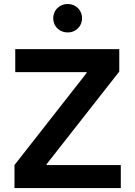

<svg xmlns="http://www.w3.org/2000/svg" viewBox="-20 -957 688 977"><path d="M53.7 -117.2 420.9 -585.9V-589.8H57.6V-707H586.9V-592.8L216.8 -121.1V-117.2H594.7V0H53.7ZM251 -864.3Q251 -884.3 260.5 -900.9Q270 -917.5 286.9 -927Q303.7 -936.5 324.2 -936.5Q344.7 -936.5 361.6 -927Q378.4 -917.5 387.9 -900.9Q397.5 -884.3 397.5 -864.3Q397.5 -844.2 387.9 -827.6Q378.4 -811 361.8 -801.5Q345.2 -792 325.2 -792Q304.2 -792 287.4 -801.3Q270.5 -810.5 260.7 -827.1Q251 -843.8 251 -864.3Z"/></svg>

Font: Wanted Sans SemiBold
Style: Regular
Weight: 600
Designer: Original Design by Kil Hyung-jin and Kang Hanbin, Wanted Lab, Inc; Hangeul from Source Han Sans by Jang Soo-young and Ka
Foundry: Wanted Lab, Inc.
Version: Version 1.003